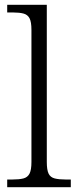

<svg xmlns="http://www.w3.org/2000/svg" viewBox="-20 -780 325 800"><path d="M10 0V-32H31Q60 -32 77.5 -36.5Q95 -41 103 -56.5Q111 -72 111 -105V-655Q111 -689 103 -704Q95 -719 78 -723.5Q61 -728 36 -728H10V-760H175V-105Q175 -72 182.5 -56.5Q190 -41 208 -36.5Q226 -32 254 -32H275V0Z"/></svg>

Font: Noto Serif Gujarati Light
Style: Regular
Weight: 300
Version: Version 2.102